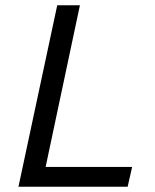

<svg xmlns="http://www.w3.org/2000/svg" viewBox="-20 -708 586 728"><path d="M50 0 197 -688H283L153 -75H481L464 0Z"/></svg>

Font: Saira
Style: Italic
Weight: 400
Italic angle: -12°
Designer: Hector Gatti with collaboration of the Omnibus-Type team
Foundry: Omnibus-Type
Version: Version 1.100; ttfautohint (v1.8.3)